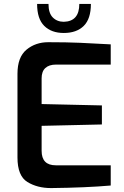

<svg xmlns="http://www.w3.org/2000/svg" viewBox="-20 -953 634 978"><path d="M69 -151V-577Q69 -662 115 -700Q161 -738 226 -738Q320 -738 388 -735Q456 -732 544 -727V-624H265Q230 -624 211 -606.5Q192 -589 192 -554V-423L499 -416V-319L192 -312V-185Q192 -111 264 -111H544V-8Q418 3 240 5Q170 5 119.5 -26Q69 -57 69 -151ZM169 -933H227Q227 -886 249 -864Q271 -842 305 -842Q384 -844 384 -933H443Q443 -857 406.5 -821Q370 -785 305 -785Q242 -785 205.5 -821Q169 -857 169 -933Z"/></svg>

Font: Exo SemiBold
Style: Regular
Weight: 600
Designer: Natanael Gama
Foundry: Natanael Gama
Version: Version 1.500